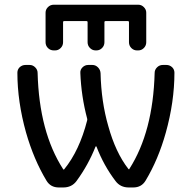

<svg xmlns="http://www.w3.org/2000/svg" viewBox="-20 -826 820 825"><path d="M255.9 -735.4Q251 -735.4 251 -730.5V-644.5Q251 -629.9 240.7 -619.6Q230.5 -609.4 216.8 -609.4H210.9Q196.3 -609.4 186 -619.6Q175.8 -629.9 175.8 -644.5V-771.5Q175.8 -785.2 186 -795.4Q196.3 -805.7 210.9 -805.7H574.2Q587.9 -805.7 598.1 -795.4Q608.4 -785.2 608.4 -771.5V-644.5Q608.4 -629.9 598.1 -619.6Q587.9 -609.4 574.2 -609.4H568.4Q554.7 -609.4 544.4 -619.6Q534.2 -629.9 534.2 -644.5V-730.5Q534.2 -735.4 529.3 -735.4H433.6Q428.7 -735.4 428.7 -730.5V-644.5Q428.7 -629.9 418.5 -619.6Q408.2 -609.4 394.5 -609.4H390.6Q377 -609.4 366.7 -619.6Q356.4 -629.9 356.4 -644.5V-730.5Q356.4 -735.4 351.6 -735.4ZM251 -99.6Q252.9 -95.7 255.9 -98.6Q321.3 -178.7 354.5 -308.6Q355.5 -312.5 354.5 -316.4Q329.1 -412.1 325.2 -512.7Q324.2 -526.4 334.5 -536.6Q344.7 -546.9 359.4 -546.9H377Q390.6 -546.9 400.9 -536.6Q411.1 -526.4 412.1 -511.7Q415 -388.7 445.3 -284.2Q476.6 -170.9 531.2 -100.6Q532.2 -98.6 534.2 -98.6Q536.1 -98.6 536.1 -100.6Q637.7 -259.8 644.5 -512.7Q644.5 -526.4 654.8 -536.6Q665 -546.9 679.7 -546.9H695.3Q709 -546.9 719.7 -537.1Q729.5 -527.3 729.5 -513.7Q729.5 -388.7 692.4 -255.9Q660.2 -140.6 605.5 -49.8Q587.9 -20.5 552.7 -20.5H533.2Q497.1 -20.5 476.6 -47.9Q425.8 -114.3 394.5 -196.3Q393.6 -197.3 392.6 -197.3Q391.6 -197.3 390.6 -196.3Q359.4 -117.2 308.6 -47.9Q288.1 -20.5 252 -20.5H232.4Q197.3 -20.5 179.7 -49.8Q125 -140.6 91.8 -256.8Q54.7 -389.6 54.7 -513.7Q54.7 -527.3 64.5 -537.1Q75.2 -546.9 89.8 -546.9H107.4Q121.1 -546.9 131.3 -536.6Q141.6 -526.4 141.6 -512.7Q148.4 -258.8 251 -99.6Z"/></svg>

Font: Gen Jyuu GothicL Regular
Style: Regular
Weight: 400
Designer: [Source Han Sans]
Ryoko NISHIZUKA  (kana & ideographs); Paul D. Hunt (Latin, Greek & Cyrillic); Wenlong ZHANG  (bopomofo
Version: Version 1.002.20150607